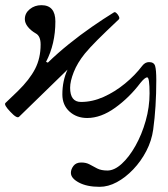

<svg xmlns="http://www.w3.org/2000/svg" viewBox="-34 -445 648 742"><path d="M351 277Q302 277 271 260.5Q240 244 240 223Q240 209 250 196Q260 183 280 183Q299 183 312.5 190.5Q326 198 341.5 206Q357 214 381 214Q408 214 436.5 188Q465 162 489.5 118.5Q514 75 529 22Q544 -31 544 -84Q544 -146 535 -146Q526 -146 509 -125Q466 -68 411 -28.5Q356 11 303 11Q262 11 234.5 -14Q207 -39 207 -80Q207 -133 227 -176L40 6Q32 15 6 -13Q-20 -40 -13 -47L35 -93Q80 -137 101.5 -178.5Q123 -220 123 -273Q123 -306 104 -316Q85 -327 73.5 -341.5Q62 -356 62 -371Q62 -394 81 -409.5Q100 -425 126 -425Q180 -425 180 -362Q180 -275 144 -206L151 -203Q188 -239 232 -274.5Q276 -310 321.5 -341.5Q367 -373 406 -397Q410 -400 416 -394.5Q422 -389 425.5 -381.5Q429 -374 425 -370Q373 -321 343 -291Q313 -261 294 -238Q265 -202 251 -166.5Q237 -131 237 -106Q237 -51 279 -51Q323 -51 366.5 -70.5Q410 -90 449 -122Q488 -154 516 -191Q527 -205 542 -205Q561 -205 565.5 -190Q570 -175 570 -135Q570 -31 558 56Q552 99 531.5 138.5Q511 178 481 209.5Q451 241 417.5 259Q384 277 351 277Z"/></svg>

Font: Junicode
Style: Regular
Weight: 400
Designer: Peter S. Baker
Version: Version 2.100; ttfautohint (v1.8.4)